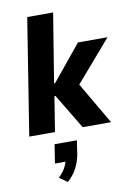

<svg xmlns="http://www.w3.org/2000/svg" viewBox="-107 -772 805 1146"><g transform="rotate(-10 296.0 -199.0)"><path d="M29 0 141 -705H298L230 -287H236L413 -503H592L359 -233L361 -281L525 0H353L225 -212H219L185 0ZM209 307 160 272Q186 249 201 221.5Q216 194 219 170L243 185H152L170 71H305L293 153Q285 198 264.5 237Q244 276 209 307Z"/></g></svg>

Font: Nunito Sans 7pt SemiCondensed ExtraBold
Style: Italic
Weight: 800
Width: 4
Italic angle: -9°
Designer: Vernon Adams
Foundry: Vernon Adams
Version: Version 3.101;gftools[0.9.27]